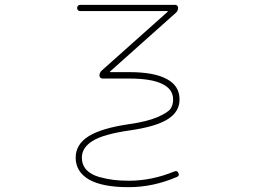

<svg xmlns="http://www.w3.org/2000/svg" viewBox="-20 -565 1040 789"><path d="M506.8 204.1Q401.4 204.1 345.7 172.9Q291 140.6 291 83Q291 28.3 343.8 -4.9Q396.5 -38.1 509.8 -54.7Q585 -65.4 627.9 -84Q671.9 -103.5 681.6 -119.1Q691.4 -134.8 691.4 -156.2Q691.4 -199.2 645.5 -220.7Q600.6 -242.2 511.7 -242.2H401.4Q396.5 -242.2 392.6 -245.6Q388.7 -249 388.7 -253.9Q388.7 -266.6 398.4 -275.4L668.9 -516.6Q669.9 -517.6 669.4 -518.6Q668.9 -519.5 668 -519.5H308.6Q303.7 -519.5 300.3 -523.4Q296.9 -527.3 296.9 -532.2Q296.9 -537.1 300.3 -541Q303.7 -544.9 308.6 -544.9H701.2Q705.1 -544.9 708.5 -541.5Q711.9 -538.1 711.9 -533.2Q711.9 -521.5 704.1 -513.7L432.6 -271.5Q431.6 -270.5 432.1 -269.5Q432.6 -268.6 433.6 -268.6H511.7Q615.2 -268.6 667 -239.3Q717.8 -211.9 717.8 -156.2Q717.8 -106.4 670.9 -76.2Q623 -44.9 514.6 -29.3Q405.3 -13.7 361.3 13.7Q316.4 41 316.4 83Q316.4 112.3 335 132.8Q353.5 152.3 386.7 162.1Q418.9 170.9 447.3 174.3Q475.6 177.7 509.8 177.7Q603.5 177.7 696.3 139.6Q708 134.8 712.9 145.5Q718.8 157.2 707 162.1Q609.4 204.1 509.8 204.1Q507.8 204.1 506.8 204.1Z"/></svg>

Font: Rounded-X Mgen+ 2m thin
Style: Regular
Weight: 100
Designer: [Source Han Sans]
Ryoko NISHIZUKA  (kana & ideographs); Paul D. Hunt (Latin, Greek & Cyrillic); Wenlong ZHANG  (bopomofo
Version: Version 1.059.20150602